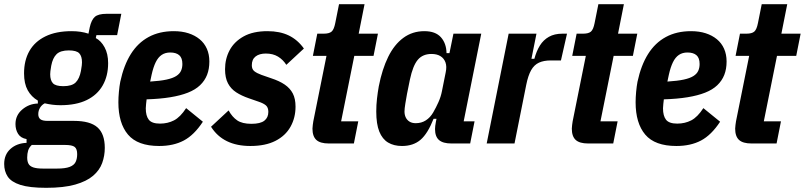

<svg xmlns="http://www.w3.org/2000/svg" viewBox="-47 -686 3848 918"><path d="M454 21Q454 59 441.5 93.5Q429 128 398 154.5Q367 181 312.5 196.5Q258 212 174 212Q94 212 50.5 198Q7 184 -10 158.5Q-27 133 -27 98Q-27 53 3 26Q33 -1 80 -3V-21Q52 -26 39.5 -46Q27 -66 27 -93Q27 -135 59.5 -162.5Q92 -190 134 -191V-205Q103 -223 85.5 -254.5Q68 -286 68 -335Q68 -397 93.5 -442Q119 -487 170 -512Q221 -537 295 -537Q318 -537 338 -534Q358 -531 376 -525L382 -555Q390 -591 406.5 -605.5Q423 -620 463 -620H533L513 -518H414L411 -504Q436 -491 453 -460Q470 -429 470 -384Q470 -323 444 -277.5Q418 -232 367.5 -207.5Q317 -183 242 -183Q221 -183 202.5 -185.5Q184 -188 167 -192Q153 -185 144.5 -171Q136 -157 136 -140Q136 -124 146 -116Q156 -108 181 -108H307Q384 -108 419 -77Q454 -46 454 21ZM322 51Q322 26 310 16.5Q298 7 263 7H105Q92 19 87.5 34Q83 49 83 67Q83 86 89.5 97.5Q96 109 112.5 114.5Q129 120 158 120H226Q265 120 286 112Q307 104 314.5 88.5Q322 73 322 51ZM256 -274Q297 -274 315 -292Q333 -310 340 -347Q343 -364 344 -373Q345 -382 345 -388Q345 -417 332 -431Q319 -445 282 -445Q242 -445 223.5 -427Q205 -409 198 -372Q195 -355 194 -346Q193 -337 193 -331Q193 -302 206 -288Q219 -274 256 -274Z M714 12Q611 12 565 -42.5Q519 -97 519 -197Q519 -220 521.5 -247Q524 -274 528 -295Q545 -374 578.5 -427.5Q612 -481 663.5 -509Q715 -537 784 -537Q823 -537 854 -527Q885 -517 907.5 -498.5Q930 -480 942 -453Q954 -426 954 -392Q954 -356 943 -328Q932 -300 909.5 -278.5Q887 -257 851.5 -243Q816 -229 767 -221Q718 -213 654 -211Q653 -202 651.5 -189Q650 -176 650 -168Q650 -132 664.5 -113.5Q679 -95 718 -95Q755 -95 785 -110.5Q815 -126 843 -169L923 -104Q881 -40 831.5 -14Q782 12 714 12ZM767 -435Q743 -435 726 -423.5Q709 -412 697.5 -388.5Q686 -365 678 -329L671 -296Q719 -299 749 -305.5Q779 -312 795.5 -322.5Q812 -333 818.5 -347.5Q825 -362 825 -380Q825 -409 810 -422Q795 -435 767 -435Z M1150 12Q1085 12 1038 -11Q991 -34 962 -80L1046 -158Q1063 -127 1087 -110.5Q1111 -94 1155 -94Q1198 -94 1217 -109Q1236 -124 1236 -151Q1236 -172 1224.5 -182Q1213 -192 1189 -200L1143 -216Q1108 -228 1082.5 -244.5Q1057 -261 1043 -287.5Q1029 -314 1029 -355Q1029 -405 1051 -446Q1073 -487 1118 -512Q1163 -537 1232 -537Q1291 -537 1333.5 -516.5Q1376 -496 1406 -454L1322 -376Q1306 -401 1282 -415.5Q1258 -430 1224 -430Q1193 -430 1175 -416Q1157 -402 1157 -374Q1157 -355 1169 -345.5Q1181 -336 1203 -328L1249 -312Q1289 -299 1314.5 -281.5Q1340 -264 1353 -239Q1366 -214 1366 -176Q1366 -123 1342 -80Q1318 -37 1270 -12.5Q1222 12 1150 12Z M1645 0H1525Q1484 0 1465.5 -17Q1447 -34 1447 -71Q1447 -79 1448.5 -88.5Q1450 -98 1451 -106L1514 -419H1449L1470 -525H1501Q1527 -525 1538.5 -535Q1550 -545 1556 -576L1574 -666H1696L1668 -525H1760L1739 -419H1647L1584 -106H1666Z M2201 0H2111Q2071 0 2052 -16.5Q2033 -33 2033 -69Q2033 -77 2034 -84Q2035 -91 2037 -103L2040 -118H2026Q1998 -47 1963.5 -17.5Q1929 12 1875 12Q1836 12 1808.5 -4.5Q1781 -21 1766.5 -57Q1752 -93 1752 -153Q1752 -184 1755.5 -214.5Q1759 -245 1764 -273Q1780 -355 1809 -414Q1838 -473 1881.5 -505Q1925 -537 1982 -537Q2035 -537 2061 -508Q2087 -479 2088 -432H2102L2121 -525H2254L2170 -106H2222ZM1941 -97Q1968 -97 1989 -110.5Q2010 -124 2024 -148Q2038 -172 2049.5 -198Q2061 -224 2066 -250L2084 -340Q2090 -368 2083 -387.5Q2076 -407 2059 -417.5Q2042 -428 2016 -428Q1974 -428 1950.5 -400Q1927 -372 1913 -306L1899 -237Q1895 -215 1891 -190.5Q1887 -166 1887 -153Q1887 -137 1893 -124.5Q1899 -112 1911 -104.5Q1923 -97 1941 -97Z M2413 0H2280L2385 -525H2518L2494 -405H2508Q2518 -442 2534.5 -468.5Q2551 -495 2577.5 -510Q2604 -525 2642 -525H2664L2635 -397H2586Q2553 -397 2530 -386.5Q2507 -376 2492.5 -350.5Q2478 -325 2469 -280Z M2885 0H2765Q2724 0 2705.5 -17Q2687 -34 2687 -71Q2687 -79 2688.5 -88.5Q2690 -98 2691 -106L2754 -419H2689L2710 -525H2741Q2767 -525 2778.5 -535Q2790 -545 2796 -576L2814 -666H2936L2908 -525H3000L2979 -419H2887L2824 -106H2906Z M3187 12Q3084 12 3038 -42.5Q2992 -97 2992 -197Q2992 -220 2994.5 -247Q2997 -274 3001 -295Q3018 -374 3051.5 -427.5Q3085 -481 3136.5 -509Q3188 -537 3257 -537Q3296 -537 3327 -527Q3358 -517 3380.5 -498.5Q3403 -480 3415 -453Q3427 -426 3427 -392Q3427 -356 3416 -328Q3405 -300 3382.5 -278.5Q3360 -257 3324.5 -243Q3289 -229 3240 -221Q3191 -213 3127 -211Q3126 -202 3124.5 -189Q3123 -176 3123 -168Q3123 -132 3137.5 -113.5Q3152 -95 3191 -95Q3228 -95 3258 -110.5Q3288 -126 3316 -169L3396 -104Q3354 -40 3304.5 -14Q3255 12 3187 12ZM3240 -435Q3216 -435 3199 -423.5Q3182 -412 3170.5 -388.5Q3159 -365 3151 -329L3144 -296Q3192 -299 3222 -305.5Q3252 -312 3268.5 -322.5Q3285 -333 3291.5 -347.5Q3298 -362 3298 -380Q3298 -409 3283 -422Q3268 -435 3240 -435Z M3666 0H3546Q3505 0 3486.5 -17Q3468 -34 3468 -71Q3468 -79 3469.5 -88.5Q3471 -98 3472 -106L3535 -419H3470L3491 -525H3522Q3548 -525 3559.5 -535Q3571 -545 3577 -576L3595 -666H3717L3689 -525H3781L3760 -419H3668L3605 -106H3687Z"/></svg>

Font: IBM Plex Sans Condensed
Style: Bold Italic
Weight: 700
Width: 3
Italic angle: -11.31°
Designer: Mike Abbink, Paul van der Laan, Pieter van Rosmalen
Foundry: Bold Monday
Version: Version 3.201